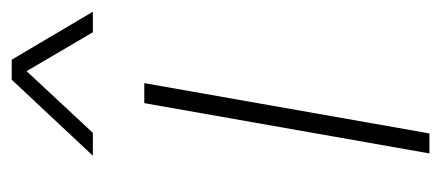

<svg xmlns="http://www.w3.org/2000/svg" viewBox="-238 -534 771 336"><g transform="rotate(-90 148.0 -365.5)"><path d="M136 -499H171L83 0H48ZM177 -731H212L296 -589H260L192 -705L84 -589H44Z"/></g></svg>

Font: Bai Jamjuree ExtraLight
Style: Italic
Weight: 275
Italic angle: -10°
Version: Version 1.000; ttfautohint (v1.6)